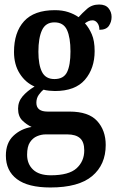

<svg xmlns="http://www.w3.org/2000/svg" viewBox="-20 -593 519 850"><path d="M203 237Q104 237 55 200Q6 163 6 96Q6 40 39 8.5Q72 -23 120 -31Q98 -41 79 -59.5Q60 -78 60 -112Q60 -143 80 -166.5Q100 -190 133 -210Q93 -227 67.5 -267Q42 -307 42 -363Q42 -450 86.5 -499Q131 -548 223 -548Q256 -548 282 -539.5Q308 -531 328 -517Q343 -534 365 -553.5Q387 -573 419 -573Q447 -573 460.5 -556.5Q474 -540 474 -518Q474 -496 462 -478.5Q450 -461 420 -461Q420 -480 411 -491.5Q402 -503 390 -503Q379 -503 371 -499Q363 -495 356 -490Q374 -470 386.5 -441Q399 -412 399 -367Q399 -290 356 -240Q313 -190 223 -190Q213 -190 197.5 -191.5Q182 -193 173 -196Q162 -188 151.5 -173Q141 -158 141 -138Q141 -99 191 -99H288Q372 -99 410 -57.5Q448 -16 448 49Q448 136 388 186.5Q328 237 203 237ZM221 -243Q262 -243 277 -274Q292 -305 292 -365Q292 -427 276.5 -460.5Q261 -494 221 -494Q182 -494 166 -459.5Q150 -425 150 -364Q150 -306 166 -274.5Q182 -243 221 -243ZM205 183Q285 183 319 152Q353 121 353 73Q353 35 334 18.5Q315 2 278 2H182Q163 2 144 10Q125 18 112.5 37Q100 56 100 92Q100 133 126.5 158Q153 183 205 183Z"/></svg>

Font: Noto Serif Myanmar Cond SemBd
Style: Regular
Weight: 600
Width: 3
Designer: Ben Mitchell and the Monotype Design Team
Foundry: Monotype Imaging Inc.
Version: Version 2.106; ttfautohint (v1.8.4.7-5d5b)